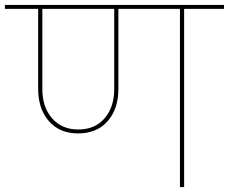

<svg xmlns="http://www.w3.org/2000/svg" viewBox="-55 -760 930 780"><path d="M263 -234Q331 -234 370 -279.5Q409 -325 409 -398V-724H117V-398Q117 -325 156.5 -279.5Q196 -234 263 -234ZM-35 -724V-740H855V-724H693V0H676V-724H426V-399Q426 -318 382.5 -268Q339 -218 262 -218Q187 -218 143.5 -268Q100 -318 100 -399V-724Z"/></svg>

Font: SVN-Poppins Thin
Style: Regular
Weight: 100
Designer: Ninad Kale (Devanagari), Jonny Pinhorn (Latin)
Foundry: Indian Type Foundry
Version: Version 3.002 2017